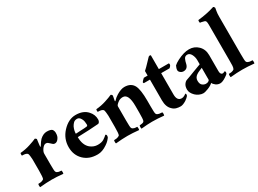

<svg xmlns="http://www.w3.org/2000/svg" viewBox="-34 -1152 2284 1700"><g transform="rotate(-30 1108.0 -302.0)"><path d="M145.3 -2.7Q90.7 -2.7 24 4Q21.3 0 21.3 -12Q21.3 -24 24 -29.3Q52 -29.3 65.3 -35.3Q78.7 -41.3 81.3 -45.3Q88 -61.3 88 -128V-242.7Q88 -253.3 85.3 -274.7Q82.7 -296 80 -301.3Q70.7 -318.7 24 -318.7Q21.3 -320 22 -332.7Q22.7 -345.3 25.3 -345.3Q76 -349.3 124 -364.7Q172 -380 197.3 -392Q201.3 -390.7 206.7 -385.3Q212 -380 211.3 -377.3Q210.7 -374.7 209.3 -365.3Q208 -356 206.7 -344.7Q205.3 -333.3 204 -322.7Q202.7 -312 202.7 -308.7Q202.7 -305.3 205.3 -304.7Q208 -304 208 -305.3Q232 -345.3 248 -361.3Q282.7 -393.3 318.7 -393.3Q358.7 -393.3 373.3 -378.7Q384 -362.7 384 -343.3Q384 -324 380 -311.3Q376 -298.7 368 -288Q352 -265.3 330.7 -265.3Q318.7 -265.3 310 -273.3Q301.3 -281.3 294 -288Q286.7 -294.7 279.3 -300.7Q272 -306.7 260 -306.7Q248 -306.7 237.3 -298Q226.7 -289.3 218.7 -277.3Q202.7 -253.3 202.7 -234.7V-128Q202.7 -61.3 206.7 -51.3Q210.7 -41.3 217.3 -38Q224 -34.7 232 -32Q245.3 -29.3 260 -29.3Q262.7 -24 262.7 -12Q262.7 0 260 4Q193.3 -2.7 145.3 -2.7Z M533.3 -248Q536 -248 551.3 -248.7Q566.7 -249.3 585.3 -250.7Q628 -252 646.7 -254.7Q658.7 -256 658.7 -270Q658.7 -284 656 -300Q653.3 -316 646.7 -328Q632 -357.3 608.7 -357.3Q585.3 -357.3 572 -344.7Q558.7 -332 549.3 -314.7Q533.3 -280 533.3 -248ZM744 -224Q664 -217.3 533.3 -213.3Q533.3 -132 578.7 -93.3Q613.3 -65.3 654 -65.3Q694.7 -65.3 717.3 -80Q740 -94.7 754.7 -109.3Q765.3 -106.7 765.3 -94.7Q765.3 -82.7 760.7 -75.3Q756 -68 742.7 -54Q729.3 -40 709.3 -26.7Q658.7 8 612 8Q565.3 8 532 -4.7Q498.7 -17.3 473.3 -41.3Q418.7 -93.3 418.7 -176Q418.7 -261.3 477.3 -325.3Q540 -393.3 613.3 -393.3Q692 -393.3 733.3 -346.7Q768 -309.3 768 -260Q768 -245.3 761.3 -234.7Q754.7 -224 744 -224Z M920 -2.7Q865.3 -2.7 798.7 4Q796 0 796 -12Q796 -24 798.7 -29.3Q826.7 -29.3 840 -35.3Q853.3 -41.3 856 -45.3Q862.7 -61.3 862.7 -128V-242.7Q862.7 -253.3 860 -274.7Q857.3 -296 854.7 -301.3Q845.3 -318.7 798.7 -318.7Q796 -320 796.7 -332.7Q797.3 -345.3 800 -345.3Q850.7 -349.3 898.7 -364.7Q946.7 -380 972 -392Q976 -392 981.3 -386Q986.7 -380 986 -377.3Q985.3 -374.7 984.7 -367.3Q984 -360 981.3 -349.3Q974.7 -322.7 978.7 -322.7Q980 -322.7 981.3 -324Q982.7 -325.3 985.3 -326.7Q1004 -348 1030.7 -364Q1077.3 -392 1111.3 -392Q1145.3 -392 1168.7 -379.3Q1192 -366.7 1205.3 -341.3Q1228 -296 1228 -185.3V-128Q1228 -61.3 1232 -51.3Q1236 -41.3 1243.3 -38Q1250.7 -34.7 1260 -32Q1276 -29.3 1290.7 -29.3Q1294.7 -24 1294 -12Q1293.3 0 1290.7 4Q1228 -2.7 1170.7 -2.7Q1126.7 -2.7 1060 4Q1057.3 0 1057.3 -12Q1057.3 -24 1060 -29.3Q1069.3 -29.3 1086.7 -32.7Q1104 -36 1108 -48Q1113.3 -62.7 1113.3 -128V-197.3Q1113.3 -321.3 1054.7 -321.3Q1029.3 -321.3 1010.7 -309.3Q977.3 -285.3 977.3 -272V-128Q977.3 -61.3 981.3 -51.3Q985.3 -41.3 992 -38Q998.7 -34.7 1006.7 -32Q1020 -29.3 1034.7 -29.3Q1037.3 -24 1037.3 -12Q1037.3 0 1034.7 4Q968 -2.7 920 -2.7Z M1274.7 -346.7Q1285.3 -361.3 1302.7 -376H1341.3V-422.7Q1366.7 -445.3 1390 -470.7Q1413.3 -496 1433.3 -516Q1441.3 -521.3 1448 -520.7Q1454.7 -520 1456 -516V-376H1556Q1561.3 -376 1561.3 -363.3Q1561.3 -350.7 1541.3 -334.7H1456V-117.3Q1456 -50.7 1504 -50.7Q1518.7 -50.7 1533.3 -59.3Q1548 -68 1550.7 -70.7Q1556 -65.3 1556 -61.3Q1556 -49.3 1551.3 -44Q1546.7 -38.7 1538 -30.7Q1529.3 -22.7 1517.3 -14.7Q1482.7 6.7 1459.3 6.7Q1436 6.7 1415.3 0.7Q1394.7 -5.3 1378.7 -21.3Q1341.3 -54.7 1341.3 -122.7V-334.7H1278.7Q1274.7 -337.3 1274.7 -346.7Z M1753.3 -54.7Q1770.7 -54.7 1780.7 -62Q1790.7 -69.3 1790.7 -73.3V-196Q1776 -189.3 1760.7 -183.3Q1745.3 -177.3 1729.3 -166.7Q1700 -146.7 1700.7 -113.3Q1701.3 -80 1718.7 -67.3Q1736 -54.7 1753.3 -54.7ZM1950.7 -68Q1957.3 -64 1957.3 -56Q1957.3 -48 1953.3 -40Q1945.3 -32 1925.3 -18.7Q1889.3 5.3 1865.3 5.3Q1841.3 5.3 1822 -8.7Q1802.7 -22.7 1796 -38.7Q1777.3 -20 1743.3 -6.7Q1709.3 6.7 1690.7 6.7Q1672 6.7 1650.7 -2.7Q1629.3 -12 1614.7 -26.7Q1581.3 -60 1581.3 -93.3Q1581.3 -126.7 1595.3 -146Q1609.3 -165.3 1624.7 -170Q1640 -174.7 1660.7 -182.7Q1681.3 -190.7 1705.3 -200Q1736 -210.7 1790.7 -232V-273.3Q1790.7 -306.7 1776 -334Q1761.3 -361.3 1737.3 -361.3Q1713.3 -361.3 1703.3 -340Q1693.3 -318.7 1689.3 -296Q1678.7 -249.3 1637.3 -249.3Q1620 -249.3 1606 -260.7Q1592 -272 1592 -285.3Q1592 -304 1604 -328Q1618.7 -342.7 1652 -360Q1720 -394.7 1774 -394.7Q1828 -394.7 1866 -357.3Q1904 -320 1904 -260V-96Q1904 -77.3 1910.7 -68.7Q1917.3 -60 1926 -60Q1934.7 -60 1941.3 -64Z M2213.3 4Q2146.7 -2.7 2092.7 -2.7Q2038.7 -2.7 1972 4Q1969.3 0 1969.3 -12Q1969.3 -24 1972 -29.3Q2000 -29.3 2013.3 -35.3Q2026.7 -41.3 2028 -45.3Q2034.7 -58.7 2035.3 -78.7Q2036 -98.7 2036 -128V-490.7Q2036 -520 2032 -528.7Q2028 -537.3 2020.7 -540Q2013.3 -542.7 2005.3 -544Q1986.7 -549.3 1977.3 -549.3Q1974.7 -549.3 1974 -562Q1973.3 -574.7 1977.3 -577.3Q2066.7 -586.7 2133.3 -608Q2145.3 -612 2146.7 -612Q2156 -609.3 2160 -596Q2157.3 -580 2154.7 -565.3Q2150.7 -545.3 2150.7 -506.7V-128Q2150.7 -61.3 2154.7 -51.3Q2158.7 -41.3 2166 -38Q2173.3 -34.7 2181.3 -32Q2196 -29.3 2213.3 -29.3Q2216 -24 2216 -12Q2216 0 2213.3 4Z"/></g></svg>

Font: Ramaraja
Style: Regular
Weight: 400
Designer: Appaji Ambarisha Darbha
Foundry: Andhrapradesh Society for Knowledge Networks
Version: Version 1.0.4; ttfautohint (v1.2.25-373a) -l 7 -r 28 -G 50 -